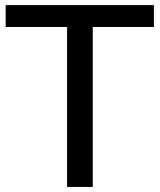

<svg xmlns="http://www.w3.org/2000/svg" viewBox="-20 -739 631 759"><path d="M346.7 0V-632.3H588.4V-718.8H2.4V-632.3H245.1V0Z"/></svg>

Font: Winston
Style: Regular
Weight: 400
Designer: Vernon Adams, Kim Jin-seong, David Berlow, Cristiano Sobral
Foundry: The Winston Project Authors
Version: Version 3.004